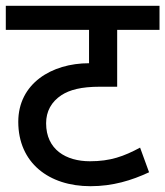

<svg xmlns="http://www.w3.org/2000/svg" viewBox="-20 -642 570 662"><path d="M530 -539V-622H0V-539H287V-424C158 -424 43 -354 43 -222C43 -81 148 0 292 0C369 0 434 -20 494 -48L463 -133C407 -103 361 -86 290 -86C208 -86 139 -126 139 -217C139 -258 157 -291 192 -314C220 -332 259 -343 325 -343H384V-539Z"/></svg>

Font: Noto Sans Devanagari UI Medium
Style: Regular
Weight: 500
Designer: Jelle Bosma - Monotype Design Team
Foundry: Monotype Imaging Inc.
Version: Version 2.004